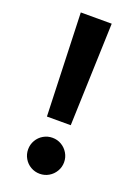

<svg xmlns="http://www.w3.org/2000/svg" viewBox="-141 -777 595 843"><g transform="rotate(20 157.0 -356.0)"><path d="M85 -719.7H229.5L212.9 -239.3H101.6ZM73.2 -76.2Q73.2 -99.1 84.5 -118.4Q95.7 -137.7 115 -148.9Q134.3 -160.2 157.2 -160.2Q180.2 -160.2 199.2 -148.9Q218.3 -137.7 229.7 -118.4Q241.2 -99.1 241.2 -76.2Q241.2 -53.2 229.7 -33.9Q218.3 -14.6 199.2 -3.4Q180.2 7.8 157.2 7.8Q134.3 7.8 115 -3.4Q95.7 -14.6 84.5 -33.9Q73.2 -53.2 73.2 -76.2Z"/></g></svg>

Font: Reddit Sans Strawberry
Style: Bold
Weight: 700
Designer: Stephen Hutchings
Foundry: Reddit
Version: Version 1.013